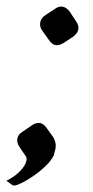

<svg xmlns="http://www.w3.org/2000/svg" viewBox="-57 -490 290 596"><path d="M113 -462Q126 -472 138 -469Q150 -467 160 -453L179 -424Q189 -410 186 -398Q184 -387 170 -376L141 -357Q126 -348 115 -350Q104 -352 94 -367L74 -395Q65 -408 68 -421Q70 -434 84 -443ZM109 -63Q113 -56 115 -47Q117 -38 115 -27Q114 -23 112.5 -18.5Q111 -14 110 -8Q102 9 84 26Q66 43 45.5 57Q25 71 8 79Q-9 87 -14 86Q-17 86 -21 83Q-25 80 -37 71Q-12 59 5 41.5Q22 24 25 9Q27 1 23 -5L4 -33Q-6 -48 -3 -60Q-1 -73 13 -81L42 -101Q55 -110 68 -108Q80 -105 89 -91Z"/></svg>

Font: Young Serif Light
Style: Italic
Weight: 300
Italic angle: -10.979°
Designer: Bastien Sozeau
Foundry: NBR — Bastien Sozeau
Version: Version 5.001